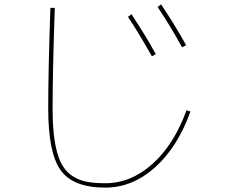

<svg xmlns="http://www.w3.org/2000/svg" viewBox="-20 -806 1040 876"><path d="M564 -729 580 -741Q644 -644 691 -559L673 -549Q617 -649 564 -729ZM699 -774 715 -786Q778 -692 829 -600L811 -590Q752 -696 699 -774ZM200 -310Q200 -483 210 -770H230Q220 -483 220 -310Q220 -224 229.5 -163.5Q239 -103 257 -65.5Q275 -28 305.5 -6.5Q336 15 372 22.5Q408 30 460 30Q577 30 675.5 -58Q774 -146 831 -303L849 -297Q790 -134 687 -42Q584 50 460 50Q314 50 257 -29Q200 -108 200 -310Z"/></svg>

Font: Mplus 1p Thin
Style: Regular
Weight: 250
Version: Version 1.061